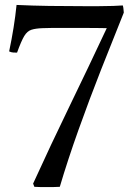

<svg xmlns="http://www.w3.org/2000/svg" viewBox="-20 -640 543 777"><path d="M119 116 114 103Q186 -55 261.5 -210.5Q337 -366 412 -526Q411 -526 385.5 -526.5Q360 -527 318.5 -527Q277 -527 228 -527Q212 -527 193 -527Q174 -527 152 -526Q124 -525 107 -519.5Q90 -514 78 -494Q66 -474 49 -427Q42 -427 33.5 -427.5Q25 -428 17 -432Q38 -531 47 -620Q112 -617 178.5 -616Q245 -615 320 -615Q348 -615 380 -615Q412 -615 438.5 -616Q465 -617 477 -618Q479 -611 479.5 -605Q480 -599 481 -589Q437 -480 389 -358Q341 -236 297.5 -114Q254 8 222 116Q211 117 195.5 117Q180 117 167 117Q155 117 143.5 117Q132 117 119 116Z"/></svg>

Font: Tiro Gurmukhi
Style: Regular
Weight: 400
Designer: Gurmukhi: John Hudson & Fiona Ross. Latin: John Hudson.
Foundry: Tiro Typeworks Ltd.
Version: Version 1.52